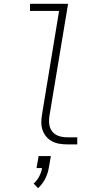

<svg xmlns="http://www.w3.org/2000/svg" viewBox="-20 -755 540 1004"><path d="M331 0Q310 0 289.5 -3.5Q269 -7 251.5 -16.5Q234 -26 221.5 -41Q209 -56 202.5 -75Q196 -94 196 -115Q196 -136 200 -158L289 -698H137V-735H336L239 -152Q235 -129 237.5 -106.5Q240 -84 253 -67.5Q266 -51 287 -44Q308 -37 331 -37H384V0ZM179 229 156 205Q174 189 185 167.5Q196 146 200 124H171L182 61H246L235 124Q230 153 216 180.5Q202 208 179 229Z"/></svg>

Font: Iosevka SS04 XLt Obl
Style: Regular
Weight: 200
Italic angle: -9°
Monospace: yes
Designer: Belleve Invis
Foundry: Belleve Invis
Version: Version 19.0.0; ttfautohint (v1.8.4)